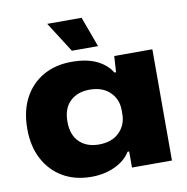

<svg xmlns="http://www.w3.org/2000/svg" viewBox="-83 -828 894 918"><g transform="rotate(-10 363.5 -368.5)"><path d="M288 10Q209 10 150 -24.5Q91 -59 58 -121.5Q25 -184 25 -269Q25 -355 58 -417.5Q91 -480 150.5 -514Q210 -548 288 -548Q363 -548 411 -524.5Q459 -501 482 -462H490L495 -540H680V0H486V-78H478Q453 -37 402 -13.5Q351 10 288 10ZM350 -136Q413 -136 449 -171.5Q485 -207 485 -261V-279Q485 -332 449 -367Q413 -402 350 -402Q292 -402 256 -368Q220 -334 220 -269Q220 -205 255.5 -170.5Q291 -136 350 -136ZM300 -600 206 -747H373L427 -600Z"/></g></svg>

Font: Mona Sans Expanded ExtraBold
Style: Regular
Weight: 800
Width: 7
Designer: Deni Anggara
Foundry: GitHub
Version: Version 1.001; ttfautohint (v1.8.4.7-5d5b);gftools[0.9.33]